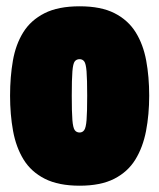

<svg xmlns="http://www.w3.org/2000/svg" viewBox="-20 -580 505 610"><path d="M12 -276Q12 -336 21 -387.5Q30 -439 54 -477.5Q78 -516 121.5 -538Q165 -560 233 -560Q301 -560 344 -538Q387 -516 411 -477.5Q435 -439 444.5 -387.5Q454 -336 454 -276Q454 -216 444 -164Q434 -112 410 -73Q386 -34 343 -12Q300 10 233 10Q166 10 122.5 -12Q79 -34 55 -73Q31 -112 21.5 -164Q12 -216 12 -276ZM208 -276Q208 -223 210 -198.5Q212 -174 217.5 -166.5Q223 -159 233 -159Q242 -159 247.5 -166.5Q253 -174 255 -198.5Q257 -223 257 -276Q257 -328 255 -353Q253 -378 247.5 -385Q242 -392 233 -392Q223 -392 217.5 -385Q212 -378 210 -353Q208 -328 208 -276Z"/></svg>

Font: Georama Condensed Black
Style: Regular
Weight: 900
Width: 3
Designer: Jean-Baptiste Levee
Foundry: Production Type
Version: Version 1.000